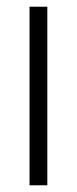

<svg xmlns="http://www.w3.org/2000/svg" viewBox="-20 -552 229 572"><path d="M121 0H68V-532H121Z"/></svg>

Font: Noto Sans Sinhala UI ExtraCondensed Light
Style: Regular
Weight: 300
Width: 2
Designer: Jelle Bosma - Monotype Design Team
Foundry: Monotype Imaging Inc.
Version: Version 2.006; ttfautohint (v1.8.4.7-5d5b)